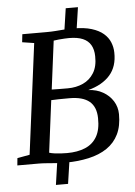

<svg xmlns="http://www.w3.org/2000/svg" viewBox="-64 -917 771 1095"><g transform="rotate(-5 321.5 -369.5)"><path d="M271.5 8Q247.5 8 220.5 6Q193.5 4 168.5 2Q143.5 0 124.5 0H1.5L5.5 -41.5L76.5 -54.5L158 -687L90 -697.5L95 -743H232Q262 -743 286.5 -745Q311 -747 335 -748.8Q359 -750.5 388.5 -750.5Q450 -750.5 492 -737.5Q534 -724.5 559.5 -702.5Q585 -680.5 596.5 -652.2Q608 -624 608.5 -593.5Q610.5 -513.5 567 -464Q523.5 -414.5 442 -393Q489 -391 525.5 -370.2Q562 -349.5 583 -316Q604 -282.5 604.5 -241Q605 -173.5 582 -126.2Q559 -79 515.2 -49.2Q471.5 -19.5 409.8 -5.8Q348 8 271.5 8ZM326.5 -413Q374.5 -413 413.8 -430.8Q453 -448.5 476.2 -486Q499.5 -523.5 498 -582Q497.5 -620 482.5 -646Q467.5 -672 437 -685Q406.5 -698 359 -698Q349.5 -698 333.2 -697.2Q317 -696.5 299.8 -694.8Q282.5 -693 270 -691L234.5 -414Q257 -413.5 280.8 -413.2Q304.5 -413 326.5 -413ZM290 -45.5Q350 -45.5 394 -63.8Q438 -82 461.5 -122.5Q485 -163 483.5 -229Q482.5 -293.5 444.8 -324.8Q407 -356 331 -356Q293 -356 269 -355.5Q245 -355 226.5 -354L188.5 -56.5Q200.5 -52.5 219 -50Q237.5 -47.5 257 -46.5Q276.5 -45.5 290 -45.5ZM211 130 232.5 -19H302.5L280.5 130ZM332.5 -720 354.5 -869H424.5L402.5 -720Z"/></g></svg>

Font: Merriweather Medium
Style: Italic
Weight: 500
Italic angle: -7.8°
Version: Version 2.101